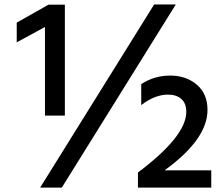

<svg xmlns="http://www.w3.org/2000/svg" viewBox="-20 -810 997 857"><path d="M54.7 -621.1V-709L196.3 -789.1H269.5V-293.9H180.7V-689.5ZM159.2 27.3 668 -790H764.6L255.9 27.3ZM595.7 27.3V-40Q811.5 -202.1 811.5 -310.5Q811.5 -348.6 789.6 -368.2Q767.6 -387.7 729.5 -387.7Q670.9 -387.7 610.4 -340.8V-434.6Q668.9 -472.7 739.7 -472.7Q810.5 -472.7 858.4 -432.1Q906.2 -391.6 906.2 -319.3Q906.2 -188.5 714.8 -49.8H922.9V27.3Z"/></svg>

Font: GenEi M Gothic v2 Medium
Style: Regular
Weight: 500
Version: Version 2.0